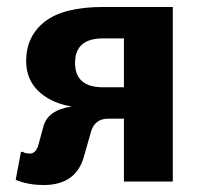

<svg xmlns="http://www.w3.org/2000/svg" viewBox="-20 -520 585 550"><path d="M105 10Q74 10 48 3Q45 2 37 -0.5Q29 -3 25 -5L40 -85H45L51 -82Q61 -80 65 -80Q83 -80 90 -105L105 -160Q114 -191 150 -206Q167 -212 185 -215Q148 -221 120 -237Q55 -274 55 -345Q55 -417 109 -458.5Q163 -500 275 -500H475V0H335V-180H290Q250 -180 240 -140L220 -70Q197 10 105 10ZM275 -270H335V-410H275Q195 -410 195 -340Q195 -270 275 -270Z"/></svg>

Font: Scada
Style: Bold
Weight: 700
Designer: Jovanny Lemonad
Foundry: Jovanny Lemonad
Version: Version 4.100;PS 004.100;hotconv 1.0.88;makeotf.lib2.5.64775